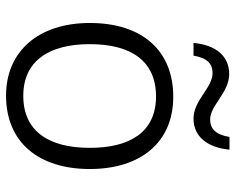

<svg xmlns="http://www.w3.org/2000/svg" viewBox="-92 -677 779 635"><g transform="rotate(90 297.5 -359.5)"><path d="M122 -610H164C172 -656 191 -673 222 -673C270 -673 312 -610 372 -610C431 -610 468 -655 475 -729H433C425 -682 405 -665 375 -665C329 -665 286 -728 225 -728C166 -728 129 -685 122 -610ZM539 -267C539 -436 450 -543 300 -543C148 -543 56 -441 56 -267C56 -96 151 10 296 10C450 10 539 -97 539 -267ZM126 -267C126 -404 182 -486 299 -486C418 -486 469 -398 469 -267C469 -134 416 -47 297 -47C180 -47 126 -134 126 -267Z"/></g></svg>

Font: Noto Sans Syriac Light
Style: Regular
Weight: 300
Designer: Patrick Giasson and the Monotype Design Team
Foundry: Monotype Imaging Inc.
Version: Version 3.000